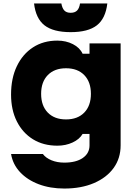

<svg xmlns="http://www.w3.org/2000/svg" viewBox="-20 -871 790 1111"><path d="M678 -30Q678 45 637.5 101Q597 157 523.5 188.5Q450 220 352 220Q270 220 204 195Q138 170 96 125Q54 80 44 20H228Q245 43 278 56.5Q311 70 352 70Q420 70 459 43Q498 16 498 -30V-96H458Q440 -65 400 -46.5Q360 -28 312 -28Q231 -28 171 -65Q111 -102 77.5 -168.5Q44 -235 44 -324Q44 -418 77.5 -488Q111 -558 171 -597Q231 -636 312 -636Q362 -636 402 -615.5Q442 -595 458 -560H498V-620H678ZM218 -328Q218 -259 256.5 -219.5Q295 -180 362 -180Q429 -180 467.5 -219.5Q506 -259 506 -328Q506 -397 467.5 -436.5Q429 -476 362 -476Q295 -476 256.5 -436.5Q218 -397 218 -328ZM335 -851Q340 -823 352.5 -810Q365 -797 389 -797Q413 -797 426 -810Q439 -823 443 -851H601Q591 -764 540.5 -724.5Q490 -685 389 -685Q288 -685 237.5 -724.5Q187 -764 177 -851Z"/></svg>

Font: Martian Mono SemiExpanded ExtraBold
Style: Regular
Weight: 800
Width: 6
Designer: Roman Shamin
Foundry: Evil Martians
Version: Version 1.000